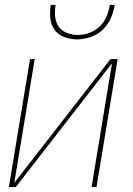

<svg xmlns="http://www.w3.org/2000/svg" viewBox="-20 -760 540 780"><path d="M16 0 102 -520H121L38 -17L429 -520H458L372 0H352L435 -503L44 0ZM293 -600Q266 -600 241 -609.5Q216 -619 201.5 -639Q187 -659 184.5 -686Q182 -713 186 -740H206Q202 -717 204 -693.5Q206 -670 218 -652.5Q230 -635 251.5 -626.5Q273 -618 296 -618Q319 -618 343 -626.5Q367 -635 385 -652.5Q403 -670 413 -693.5Q423 -717 426 -740H446Q442 -713 430 -686Q418 -659 397 -639Q376 -619 348 -609.5Q320 -600 293 -600Z"/></svg>

Font: Iosevka SS04 Thin Oblique
Style: Regular
Weight: 100
Italic angle: -9°
Monospace: yes
Designer: Belleve Invis
Foundry: Belleve Invis
Version: Version 19.0.0; ttfautohint (v1.8.4)